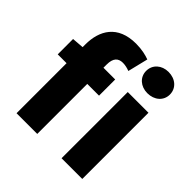

<svg xmlns="http://www.w3.org/2000/svg" viewBox="-214 -999 1167 1167"><g transform="rotate(45 369.5 -415.5)"><path d="M102 -568 26 -562V-430H102V0H280V-430H381V-569H280V-596C280 -653 304 -674 343 -674C362 -674 383 -669 401 -662L433 -793C407 -803 367 -813 317 -813C159 -813 102 -711 102 -591ZM578 -648C638 -648 681 -686 681 -739C681 -793 638 -831 578 -831C520 -831 477 -793 477 -739C477 -686 520 -648 578 -648ZM489 0H667V-569H489Z"/></g></svg>

Font: Noto Sans CJK KR Black
Style: Regular
Weight: 900
Designer: Ryoko NISHIZUKA (kana & ideographs); Paul D. Hunt (Latin, Greek & Cyrillic); Wenlong ZHANG (bopomofo); Sandoll Communica
Foundry: Adobe Systems Incorporated
Version: Version 1.004;PS 1.004;hotconv 1.0.82;makeotf.lib2.5.63406